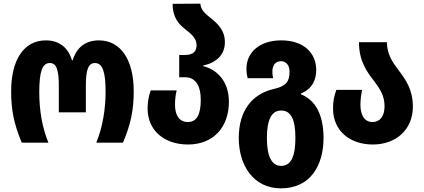

<svg xmlns="http://www.w3.org/2000/svg" viewBox="-20 -781 2321 1051"><path d="M99 0H245C211 -83 195 -176 195 -276C195 -389 211 -436 253 -436C289 -436 302 -399 302 -311V-166H450V-311C450 -399 463 -436 500 -436C544 -436 558 -380 558 -279C558 -184 542 -85 507 0H653C696 -100 712 -180 712 -282C712 -452 642 -560 521 -560C449 -560 399 -522 378 -451H374C353 -521 304 -560 231 -560C109 -560 41 -451 41 -282C41 -178 56 -104 99 0Z M1009 10C1151 10 1233 -88 1233 -224C1233 -338 1166 -401 1092 -419V-422C1166 -439 1211 -481 1211 -551C1211 -614 1173 -650 1137 -679C1103 -706 1078 -728 1077 -761L925 -760C925 -682 961 -646 998 -618C1030 -593 1056 -569 1056 -534C1056 -501 1039 -480 992 -480H961V-358H994C1048 -358 1079 -315 1079 -234C1079 -156 1058 -113 1008 -113C961 -113 938 -151 938 -207C938 -237 941 -261 947 -286H805C794 -253 788 -227 788 -187C788 -65 881 10 1009 10Z M1518 250C1681 250 1751 122 1751 -26C1751 -155 1705 -234 1627 -265V-269C1693 -296 1711 -349 1711 -398C1711 -487 1647 -560 1519 -560C1402 -560 1329 -495 1329 -405C1329 -388 1331 -371 1336 -353H1475C1472 -365 1471 -377 1471 -389C1471 -424 1488 -446 1518 -446C1549 -446 1565 -421 1565 -388C1565 -334 1545 -309 1479 -294C1360 -267 1287 -175 1287 -26C1287 124 1367 250 1518 250ZM1519 127C1465 127 1441 70 1441 -25C1441 -123 1465 -176 1519 -176C1575 -176 1597 -123 1597 -26C1597 71 1575 127 1519 127Z M2021 10C2146 10 2240 -70 2240 -197C2240 -290 2201 -345 2163 -395C2128 -441 2098 -485 2098 -550H1945C1945 -446 1989 -387 2028 -337C2058 -296 2085 -259 2085 -200C2085 -145 2060 -113 2019 -113C1975 -113 1953 -151 1953 -207C1953 -238 1957 -263 1962 -289H1821C1809 -254 1803 -229 1803 -187C1803 -65 1895 10 2021 10Z"/></svg>

Font: Noto Sans Georgian Condensed ExtraBold
Style: Regular
Weight: 800
Width: 3
Designer: Monotype Design Team, Akaki Razmadze
Foundry: Google LLC
Version: Version 2.005